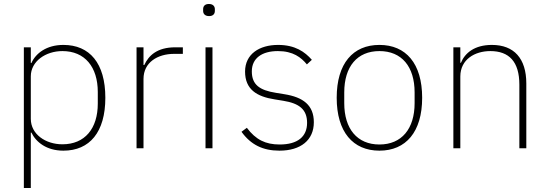

<svg xmlns="http://www.w3.org/2000/svg" viewBox="-20 -746 2760 966"><path d="M100 200H135V-79H138C161 -31 214 12 299 12C431 12 510 -81 510 -254C510 -428 431 -520 299 -520C214 -520 160 -478 138 -429H135V-508H100ZM294 -20C209 -20 135 -71 135 -148V-362C135 -437 209 -489 294 -489C407 -489 472 -409 472 -283V-225C472 -99 407 -20 294 -20Z M702 0V-349C702 -432 773 -475 856 -475H900V-508H862C771 -508 728 -467 706 -419H702V-508H667V0Z M1032 -665C1053 -665 1061 -677 1061 -691V-700C1061 -714 1052 -726 1031 -726C1010 -726 1002 -714 1002 -700V-691C1002 -677 1011 -665 1032 -665ZM1014 0H1049V-508H1014Z M1386 12C1493 12 1559 -41 1559 -131C1559 -217 1505 -257 1411 -272L1368 -279C1287 -292 1247 -319 1247 -387C1247 -453 1298 -489 1378 -489C1455 -489 1495 -457 1524 -422L1549 -445C1514 -485 1465 -520 1379 -520C1285 -520 1213 -474 1213 -386C1213 -296 1272 -260 1362 -246L1405 -239C1486 -226 1525 -195 1525 -128C1525 -58 1477 -19 1387 -19C1316 -19 1267 -43 1222 -103L1195 -83C1242 -18 1302 12 1386 12Z M1889 12C2022 12 2104 -82 2104 -254C2104 -427 2022 -520 1889 -520C1756 -520 1674 -427 1674 -254C1674 -82 1756 12 1889 12ZM1889 -19C1777 -19 1712 -98 1712 -227V-281C1712 -411 1777 -489 1889 -489C2001 -489 2066 -411 2066 -281V-227C2066 -98 2001 -19 1889 -19Z M2296 0V-361C2296 -447 2369 -489 2447 -489C2541 -489 2593 -436 2593 -320V0H2628V-326C2628 -452 2566 -520 2455 -520C2367 -520 2319 -479 2299 -430H2296V-508H2261V0Z"/></svg>

Font: IBM Plex Thai ExtraLight
Style: Regular
Weight: 200
Designer: Mike Abbink, Paul van der Laan, Pieter van Rosmalen, Ben Mitchell, Mark Frömberg
Foundry: Bold Monday
Version: Version 1.0